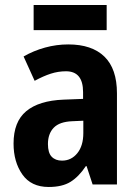

<svg xmlns="http://www.w3.org/2000/svg" viewBox="-20 -735 549 765"><path d="M252 -558Q346 -558 396 -509.5Q446 -461 446 -363V0H349L325 -73H322Q294 -31 261 -10.5Q228 10 174 10Q104 10 69 -40Q34 -90 34 -163Q34 -250 84.5 -292Q135 -334 233 -338L311 -341V-368Q311 -451 243 -451Q212 -451 182.5 -441.5Q153 -432 118 -413L74 -510Q114 -533 159.5 -545.5Q205 -558 252 -558ZM268 -252Q217 -250 194 -226Q171 -202 171 -161Q171 -126 186 -110.5Q201 -95 227 -95Q264 -95 288 -124.5Q312 -154 312 -205V-254ZM405 -715V-615H114V-715Z"/></svg>

Font: Noto Sans Gurmukhi Condensed
Style: Bold
Weight: 700
Width: 3
Designer: Jelle Bosma - Monotype Design Team
Foundry: Monotype Imaging Inc.
Version: Version 2.004; ttfautohint (v1.8.4.7-5d5b)